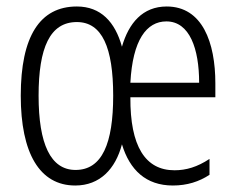

<svg xmlns="http://www.w3.org/2000/svg" viewBox="-20 -562 729 592"><path d="M494 -542C420 -542 377 -491 356 -418C335 -494 291 -542 217 -542C103 -542 44 -450 44 -267C44 -90 102 10 212 10C288 10 336 -41 356 -117C380 -38 430 10 513 10C557 10 594 -2 626 -23V-72C588 -47 554 -37 518 -37C428 -37 381 -111 382 -262H644V-305C644 -431 604 -542 494 -542ZM493 -496C565 -496 594 -411 594 -307H382C389 -439 432 -496 493 -496ZM217 -494C295 -494 329 -415 329 -267C329 -120 295 -38 213 -38C136 -38 99 -118 99 -267C99 -415 134 -494 217 -494Z"/></svg>

Font: Noto Sans Georgian ExtraCondensed Light
Style: Regular
Weight: 300
Width: 2
Designer: Monotype Design Team, Akaki Razmadze
Foundry: Google LLC
Version: Version 2.005